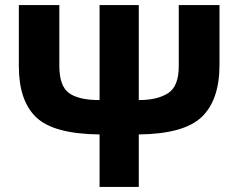

<svg xmlns="http://www.w3.org/2000/svg" viewBox="-20 -734 935 754"><path d="M842 -714H682V-474Q682 -395 640 -368Q598 -341 525 -341V-714H371V-341Q289 -341 251 -368.5Q213 -396 213 -476V-714H54V-474Q54 -338 122.5 -273Q191 -208 371 -206V0H525V-206Q702 -208 772 -274.5Q842 -341 842 -480Z"/></svg>

Font: Noto Sans UI Extra
Style: Regular
Weight: 800
Designer: Monotype Design Team
Foundry: Monotype Imaging Inc.
Version: Version 1.901